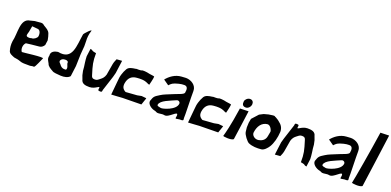

<svg xmlns="http://www.w3.org/2000/svg" viewBox="0 -1720 5409 2656"><g transform="rotate(20 2704.5 -392.5)"><path d="M67 -239C60 -184 66 -141 77 -104C85 -63 130 -50 167 -35C193 -32 234 -25 260 -14C292 0 342 -2 390 -2C420 2 436 -12 466 -8C483 -6 536 -147 543 -157C564 -185 243 -138 239 -142C215 -169 210 -238 250 -275C253 -278 402 -292 441 -296C473 -299 494 -319 510 -344L520 -416C515 -452 505 -482 496 -509C480 -552 444 -566 402 -593C390 -604 375 -615 351 -614C329 -614 302 -607 287 -608C256 -609 225 -594 198 -590C56 -571 99 -361 67 -239ZM224 -392C225 -398 230 -412 231 -422C232 -428 232 -426 235 -431L252 -526L339 -518C369 -514 388 -475 381 -425C377 -398 331 -367 307 -368C290 -369 284 -359 265 -362C242 -362 221 -366 224 -392Z M614 -225C600 -172 627 -149 642 -117C651 -82 697 -57 725 -42C751 -21 806 -24 854 -18C910 -15 962 -27 989 -60L1009 -216L1014 -390L1024 -513L1023 -591C1019 -633 1025 -691 1042 -741C1057 -785 954 -676 951 -660C922 -490 938 -268 710 -315C665 -309 606 -288 614 -225ZM774 -207C777 -227 803 -244 818 -246C853 -252 878 -247 885 -228C880 -191 908 -176 903 -138C900 -117 894 -120 874 -120C833 -120 815 -142 796 -168C789 -177 771 -187 774 -207Z M1102 -394C1102 -346 1118 -244 1118 -244L1123 -187L1136 -127C1136 -127 1156 -77 1156 -73C1169 -13 1223 -6 1282 -6C1374 -6 1429 -97 1413 -25C1407 0 1424 0 1452 0C1461 0 1468 -4 1470 -21L1471 -31L1542 -250L1559 -314L1583 -493C1584 -496 1585 -499 1584 -502L1505 -496C1501 -486 1491 -465 1488 -454C1488 -454 1478 -426 1477 -415C1462 -322 1466 -355 1449 -250C1436 -207 1417 -186 1386 -163C1367 -150 1353 -130 1319 -130C1279 -130 1270 -144 1262 -172C1220 -307 1208 -352 1209 -478C1196 -481 1157 -486 1148 -496C1142 -503 1131 -505 1117 -508Z M1627 -270 1620 -201 1602 -12 1689 -17 1765 -22 2041 -26 2076 -128 2067 -131 2005 -137 1943 -125 1859 -119 1777 -113C1734 -136 1706 -169 1729 -249C1744 -299 1776 -345 1856 -351C1883 -353 1909 -355 1934 -353C2007 -348 2021 -323 2050 -319C2050 -319 2076 -417 2076 -447C2076 -455 2027 -457 2003 -462C1981 -467 1948 -474 1929 -474C1914 -473 1896 -477 1887 -471C1879 -466 1847 -465 1838 -465C1823 -465 1807 -467 1796 -462C1748 -456 1700 -448 1678 -411C1660 -381 1649 -352 1639 -321C1634 -306 1628 -281 1627 -270Z M2136 -112C2129 -60 2197 -16 2246 -8C2267 -5 2272 12 2308 8C2331 8 2364 -3 2388 4C2455 23 2556 -130 2556 -52C2558 -37 2542 -7 2558 -4C2567 -4 2584 -10 2607 -12C2623 -13 2663 -7 2661 -28C2663 -41 2658 -43 2659 -48C2663 -77 2652 -359 2654 -446C2656 -532 2571 -582 2496 -582C2478 -582 2449 -579 2431 -578C2338 -572 2265 -515 2219 -458L2299 -402C2331 -435 2341 -450 2429 -472C2459 -480 2485 -482 2510 -482C2555 -481 2565 -443 2554 -386C2548 -355 2457 -335 2380 -300C2329 -277 2287 -266 2237 -234C2169 -191 2161 -188 2136 -112ZM2254 -100C2263 -167 2400 -211 2480 -248C2504 -259 2532 -241 2531 -216C2525 -119 2336 -66 2310 -72C2286 -78 2251 -79 2254 -100Z M2758 -270 2751 -201 2733 -12 2820 -17 2896 -22 3172 -26 3207 -128 3198 -131 3136 -137 3074 -125 2990 -119 2908 -113C2865 -136 2837 -169 2860 -249C2875 -299 2907 -345 2987 -351C3014 -353 3040 -355 3065 -353C3138 -348 3152 -323 3181 -319C3181 -319 3207 -417 3207 -447C3207 -455 3158 -457 3134 -462C3112 -467 3079 -474 3060 -474C3045 -473 3027 -477 3018 -471C3010 -466 2978 -465 2969 -465C2954 -465 2938 -467 2927 -462C2879 -456 2831 -448 2809 -411C2791 -381 2780 -352 2770 -321C2765 -306 2759 -281 2758 -270Z M3254 -4C3252 1 3372 18 3407 -12C3422 -123 3449 -299 3467 -444C3467 -444 3463 -443 3341 -440C3301 -166 3267 -49 3254 -4ZM3358 -552C3352 -509 3365 -480 3411 -480C3448 -480 3478 -515 3482 -550C3485 -581 3470 -612 3430 -612C3394 -612 3362 -580 3358 -552Z M3523 -297 3520 -228 3527 -165C3531 -123 3596 -42 3623 -30C3684 -4 3747 -4 3812 -10C3852 -14 3892 -60 3913 -93C3948 -148 3973 -240 3977 -327C3977 -388 3948 -426 3907 -456C3892 -471 3865 -485 3849 -495C3836 -497 3832 -510 3815 -507H3806L3742 -498L3676 -480L3618 -450L3534 -357ZM3633 -195C3645 -289 3692 -356 3772 -366C3820 -372 3850 -299 3848 -282C3845 -262 3838 -231 3836 -216C3826 -147 3773 -124 3730 -117C3677 -109 3627 -151 3633 -195Z M4013 -6 4091 -12C4095 -22 4106 -43 4109 -54C4109 -54 4119 -82 4120 -93C4135 -186 4131 -153 4148 -258C4161 -301 4179 -322 4210 -345C4229 -358 4244 -378 4278 -378C4318 -378 4327 -364 4335 -336C4377 -201 4389 -156 4388 -30C4401 -27 4439 -22 4448 -12C4454 -5 4466 -3 4480 0L4495 -114C4495 -162 4479 -264 4479 -264L4474 -321L4461 -381C4461 -381 4441 -431 4441 -435C4428 -495 4374 -502 4315 -502C4223 -502 4167 -411 4183 -483C4189 -508 4173 -508 4145 -508C4136 -508 4129 -504 4127 -487L4126 -477L4055 -258L4037 -194L4014 -15C4013 -12 4012 -9 4013 -6Z M4563 -112C4556 -60 4624 -16 4673 -8C4694 -5 4699 12 4735 8C4758 8 4791 -3 4815 4C4882 23 4983 -130 4983 -52C4985 -37 4969 -7 4985 -4C4994 -4 5011 -10 5034 -12C5050 -13 5090 -7 5088 -28C5090 -41 5085 -43 5086 -48C5090 -77 5079 -359 5081 -446C5083 -532 4998 -582 4923 -582C4905 -582 4876 -579 4858 -578C4765 -572 4692 -515 4646 -458L4726 -402C4758 -435 4768 -450 4856 -472C4886 -480 4912 -482 4937 -482C4982 -481 4992 -443 4981 -386C4975 -355 4884 -335 4807 -300C4756 -277 4714 -266 4664 -234C4596 -191 4588 -188 4563 -112ZM4681 -100C4690 -167 4827 -211 4907 -248C4931 -259 4959 -241 4958 -216C4952 -119 4763 -66 4737 -72C4713 -78 4678 -79 4681 -100Z M5149 -4C5147 1 5267 18 5302 -12C5317 -123 5391 -649 5409 -794C5409 -794 5404 -793 5282 -790C5242 -516 5162 -49 5149 -4Z"/></g></svg>

Font: Yuck
Style: It
Weight: 400
Version: Version Bleh